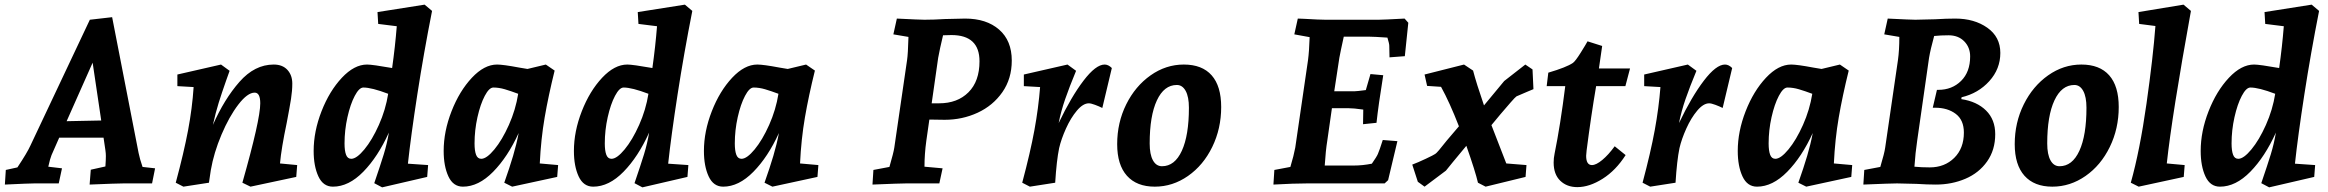

<svg xmlns="http://www.w3.org/2000/svg" viewBox="-20 -790 10029 827"><path d="M5 -58 55 -69Q97 -132 111 -163L367 -705L463 -716L577 -131Q582 -106 594 -71L648 -65L635 0H512Q486 0 366 5L371 -59L434 -73Q436 -101 436 -118Q436 -129 434 -143L426 -197H235L202 -122Q196 -108 188 -72L247 -65L233 0H128Q106 0 1 5ZM416 -271 379 -520 267 -268Z M814 -415 744 -419V-469L932 -512L969 -485L954 -443Q935 -389 922 -347.5Q909 -306 897 -252Q946 -363 1011.5 -437.5Q1077 -512 1159 -512Q1197 -512 1218 -489Q1239 -466 1239 -430Q1239 -399 1233.5 -364Q1228 -329 1215 -261Q1192 -152 1186 -86L1260 -79L1256 -28L1059 14L1024 -3Q1101 -274 1101 -345Q1101 -391 1077 -391Q1046 -391 1006.5 -339.5Q967 -288 934 -210Q901 -132 888 -57Q885 -41 880 -3L770 14L737 -3Q772 -133 790 -228.5Q808 -324 814 -415Z M1331 -140Q1331 -224 1365 -311Q1399 -398 1452.5 -455Q1506 -512 1561 -512Q1584 -512 1669 -497Q1682 -589 1689 -677L1609 -687L1606 -738L1809 -770L1841 -743Q1805 -561 1777.5 -383Q1750 -205 1737 -85L1824 -79L1820 -28L1626 17L1592 -1Q1619 -80 1633 -125.5Q1647 -171 1655 -219Q1608 -115 1545 -50.5Q1482 14 1414 14Q1372 14 1351.5 -30Q1331 -74 1331 -140ZM1493 -106Q1516 -106 1549.5 -146.5Q1583 -187 1612 -252Q1641 -317 1652 -386Q1581 -413 1545 -413Q1527 -413 1508 -377Q1489 -341 1476.5 -285Q1464 -229 1464 -172Q1464 -141 1470.5 -123.5Q1477 -106 1493 -106Z M1891 -140Q1891 -224 1925 -311Q1959 -398 2012.5 -455Q2066 -512 2121 -512Q2147 -512 2216 -499L2252 -493L2331 -512L2369 -486Q2342 -377 2326 -284Q2310 -191 2305 -86L2384 -79L2380 -28L2186 14L2152 -3Q2175 -68 2190 -118.5Q2205 -169 2214 -217Q2167 -114 2104 -50Q2041 14 1974 14Q1932 14 1911.5 -30Q1891 -74 1891 -140ZM2053 -106Q2076 -106 2109.5 -146.5Q2143 -187 2172 -252Q2201 -317 2212 -386Q2180 -398 2154.5 -405.5Q2129 -413 2105 -413Q2087 -413 2068 -377Q2049 -341 2036.5 -285Q2024 -229 2024 -172Q2024 -141 2030.5 -123.5Q2037 -106 2053 -106Z M2452 -140Q2452 -224 2486 -311Q2520 -398 2573.5 -455Q2627 -512 2682 -512Q2705 -512 2790 -497Q2803 -589 2810 -677L2730 -687L2727 -738L2930 -770L2962 -743Q2926 -561 2898.5 -383Q2871 -205 2858 -85L2945 -79L2941 -28L2747 17L2713 -1Q2740 -80 2754 -125.5Q2768 -171 2776 -219Q2729 -115 2666 -50.5Q2603 14 2535 14Q2493 14 2472.5 -30Q2452 -74 2452 -140ZM2614 -106Q2637 -106 2670.5 -146.5Q2704 -187 2733 -252Q2762 -317 2773 -386Q2702 -413 2666 -413Q2648 -413 2629 -377Q2610 -341 2597.5 -285Q2585 -229 2585 -172Q2585 -141 2591.5 -123.5Q2598 -106 2614 -106Z M3012 -140Q3012 -224 3046 -311Q3080 -398 3133.5 -455Q3187 -512 3242 -512Q3268 -512 3337 -499L3373 -493L3452 -512L3490 -486Q3463 -377 3447 -284Q3431 -191 3426 -86L3505 -79L3501 -28L3307 14L3273 -3Q3296 -68 3311 -118.5Q3326 -169 3335 -217Q3288 -114 3225 -50Q3162 14 3095 14Q3053 14 3032.5 -30Q3012 -74 3012 -140ZM3174 -106Q3197 -106 3230.5 -146.5Q3264 -187 3293 -252Q3322 -317 3333 -386Q3301 -398 3275.5 -405.5Q3250 -413 3226 -413Q3208 -413 3189 -377Q3170 -341 3157.5 -285Q3145 -229 3145 -172Q3145 -141 3151.5 -123.5Q3158 -106 3174 -106Z M3742 -58 3811 -71Q3829 -133 3832 -154L3887 -531Q3891 -557 3893 -631L3828 -642L3843 -710Q3943 -705 3962 -705Q4002 -705 4050 -708L4137 -710Q4229 -710 4283.5 -662.5Q4338 -615 4338 -529Q4338 -451 4297.5 -393Q4257 -335 4191 -304.5Q4125 -274 4049 -274L3983 -275L3970 -184Q3962 -126 3962 -72L4040 -65L4026 0H3883Q3858 0 3738 5ZM4025 -345Q4104 -345 4151.5 -392.5Q4199 -440 4199 -526Q4199 -639 4078 -639L4042 -638Q4028 -580 4021 -541L3993 -345Z M4460 -415 4390 -419V-469L4578 -512L4615 -485Q4586 -415 4568 -363Q4550 -311 4540 -260Q4594 -373 4647 -442.5Q4700 -512 4738 -512Q4754 -512 4769 -497L4728 -325Q4714 -332 4696.5 -338.5Q4679 -345 4670 -345Q4645 -345 4618.5 -313.5Q4592 -282 4571.5 -236.5Q4551 -191 4542 -152Q4531 -99 4525 -3L4416 14L4383 -3Q4418 -134 4435.5 -229.5Q4453 -325 4460 -415Z M4792 -169Q4792 -262 4831 -340.5Q4870 -419 4936 -465.5Q5002 -512 5079 -512Q5158 -512 5199 -465.5Q5240 -419 5240 -329Q5240 -236 5201.5 -157Q5163 -78 5097 -32Q5031 14 4954 14Q4876 14 4834 -33Q4792 -80 4792 -169ZM5101 -326Q5101 -373 5087 -398.5Q5073 -424 5049 -424Q4994 -424 4963 -357.5Q4932 -291 4932 -172Q4932 -125 4946 -99.5Q4960 -74 4985 -74Q5040 -74 5070.5 -140.5Q5101 -207 5101 -326Z M5469 -58 5538 -71Q5553 -121 5559 -154L5614 -531Q5619 -569 5621 -630L5555 -642L5570 -710L5596 -709Q5664 -705 5689 -705H5918Q5938 -705 6030 -710L6046 -692L6031 -548L5965 -543L5964 -593Q5964 -602 5956 -628Q5898 -632 5879 -632H5768Q5753 -564 5749 -541L5727 -397H5816Q5825 -397 5863 -402L5883 -471L5938 -466Q5917 -336 5909 -261L5851 -255L5852 -318Q5810 -324 5787 -324H5717L5697 -184Q5690 -141 5686 -77H5811Q5849 -77 5889 -85Q5910 -115 5915 -127Q5922 -143 5936 -187L5999 -182L5959 -14L5944 0H5828H5610Q5555 0 5465 5Z M6296 -162 6238 -92 6208 -55 6116 14 6087 -7 6063 -81Q6087 -90 6121 -106Q6155 -122 6162 -127Q6169 -130 6212 -185L6264 -246Q6224 -349 6187 -416L6127 -420L6116 -469L6286 -512L6325 -486Q6339 -432 6372 -336L6459 -441L6550 -512L6581 -491L6585 -406L6561 -396Q6518 -378 6512 -375Q6507 -372 6486.5 -348.5Q6466 -325 6443 -298Q6432 -284 6404 -251L6468 -86L6555 -79L6551 -28L6379 14L6346 -3Q6335 -51 6296 -162Z M6774 16Q6729 16 6700.5 -11.5Q6672 -39 6672 -90Q6672 -109 6676 -128Q6701 -251 6722 -419H6642L6649 -477Q6727 -500 6755 -519Q6766 -527 6788.5 -563Q6811 -599 6818 -612L6881 -592L6867 -495H7001L6981 -419H6855Q6833 -290 6814 -142L6812 -119Q6812 -79 6837 -79Q6855 -79 6881.5 -101Q6908 -123 6935 -160L6982 -122Q6940 -56 6883 -20Q6826 16 6774 16Z M7132 -415 7062 -419V-469L7250 -512L7287 -485Q7258 -415 7240 -363Q7222 -311 7212 -260Q7266 -373 7319 -442.5Q7372 -512 7410 -512Q7426 -512 7441 -497L7400 -325Q7386 -332 7368.5 -338.5Q7351 -345 7342 -345Q7317 -345 7290.5 -313.5Q7264 -282 7243.5 -236.5Q7223 -191 7214 -152Q7203 -99 7197 -3L7088 14L7055 -3Q7090 -134 7107.5 -229.5Q7125 -325 7132 -415Z M7465 -140Q7465 -224 7499 -311Q7533 -398 7586.5 -455Q7640 -512 7695 -512Q7721 -512 7790 -499L7826 -493L7905 -512L7943 -486Q7916 -377 7900 -284Q7884 -191 7879 -86L7958 -79L7954 -28L7760 14L7726 -3Q7749 -68 7764 -118.5Q7779 -169 7788 -217Q7741 -114 7678 -50Q7615 14 7548 14Q7506 14 7485.5 -30Q7465 -74 7465 -140ZM7627 -106Q7650 -106 7683.5 -146.5Q7717 -187 7746 -252Q7775 -317 7786 -386Q7754 -398 7728.5 -405.5Q7703 -413 7679 -413Q7661 -413 7642 -377Q7623 -341 7610.5 -285Q7598 -229 7598 -172Q7598 -141 7604.5 -123.5Q7611 -106 7627 -106Z M8010 -58 8079 -71Q8097 -131 8100 -154L8155 -531Q8161 -573 8161 -631L8096 -642L8111 -710Q8211 -705 8230 -705L8315 -707Q8365 -710 8402 -710Q8484 -710 8540 -670.5Q8596 -631 8596 -562Q8596 -493 8548.5 -440.5Q8501 -388 8429 -371L8428 -363Q8495 -353 8534.5 -314Q8574 -275 8574 -212Q8574 -144 8539 -94.5Q8504 -45 8445.5 -20Q8387 5 8318 5Q8282 5 8235 2L8151 0Q8126 0 8006 5ZM8292 -69Q8356 -69 8397.5 -110Q8439 -151 8439 -219Q8439 -273 8404 -299.5Q8369 -326 8315 -326H8305L8323 -403H8329Q8388 -403 8427 -441.5Q8466 -480 8466 -547Q8466 -586 8440.5 -612Q8415 -638 8373 -638Q8340 -638 8311 -635Q8295 -577 8289 -541L8238 -185Q8230 -132 8226 -72Q8256 -69 8292 -69Z M8658 -169Q8658 -262 8697 -340.5Q8736 -419 8802 -465.5Q8868 -512 8945 -512Q9024 -512 9065 -465.5Q9106 -419 9106 -329Q9106 -236 9067.5 -157Q9029 -78 8963 -32Q8897 14 8820 14Q8742 14 8700 -33Q8658 -80 8658 -169ZM8967 -326Q8967 -373 8953 -398.5Q8939 -424 8915 -424Q8860 -424 8829 -357.5Q8798 -291 8798 -172Q8798 -125 8812 -99.5Q8826 -74 8851 -74Q8906 -74 8936.5 -140.5Q8967 -207 8967 -326Z M9264 -678 9194 -687 9191 -738 9385 -770 9417 -743Q9335 -291 9313 -86L9390 -79L9386 -28L9192 14L9158 -3Q9197 -142 9225.5 -343Q9254 -544 9264 -678Z M9459 -140Q9459 -224 9493 -311Q9527 -398 9580.5 -455Q9634 -512 9689 -512Q9712 -512 9797 -497Q9810 -589 9817 -677L9737 -687L9734 -738L9937 -770L9969 -743Q9933 -561 9905.5 -383Q9878 -205 9865 -85L9952 -79L9948 -28L9754 17L9720 -1Q9747 -80 9761 -125.5Q9775 -171 9783 -219Q9736 -115 9673 -50.5Q9610 14 9542 14Q9500 14 9479.5 -30Q9459 -74 9459 -140ZM9621 -106Q9644 -106 9677.5 -146.5Q9711 -187 9740 -252Q9769 -317 9780 -386Q9709 -413 9673 -413Q9655 -413 9636 -377Q9617 -341 9604.5 -285Q9592 -229 9592 -172Q9592 -141 9598.5 -123.5Q9605 -106 9621 -106Z"/></svg>

Font: Andada Pro ExtraBold
Style: Italic
Weight: 800
Italic angle: -6.99998°
Designer: Carolina Giovagnoli
Foundry: Huerta Tipografica
Version: Version 3.005; ttfautohint (v1.8.4)